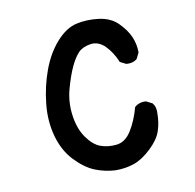

<svg xmlns="http://www.w3.org/2000/svg" viewBox="-62 -551 623 614"><g transform="rotate(-10 250.0 -244.0)"><path d="M265.6 0Q230.5 -2 199.2 -14.6Q168 -27.3 136.7 -60.1Q105.5 -92.8 91.8 -142.6Q78.1 -192.4 84 -248Q89.8 -303.7 108.4 -354.5Q127 -405.3 158.2 -440.4Q189.5 -475.6 223.6 -483.4Q257.8 -491.2 296.4 -486.3Q335 -481.4 358.4 -458Q381.8 -434.6 392.6 -410.2Q403.3 -385.7 403.3 -358.4L393.6 -338.9Q379.9 -327.1 358.4 -329.1L338.9 -338.9Q325.2 -372.1 303.7 -393.6Q282.2 -415 256.3 -411.1Q230.5 -407.2 216.8 -393.1Q203.1 -378.9 190.4 -352.1Q177.7 -325.2 166 -283.2Q154.3 -241.2 160.2 -197.3Q166 -153.3 186.5 -124Q207 -94.7 230.5 -85.9Q253.9 -77.1 282.7 -80.1Q311.5 -83 331.1 -114.3Q350.6 -145.5 362.3 -188.5Q377.9 -202.1 399.4 -200.2L418.9 -190.4Q430.7 -176.8 428.7 -155.3Q428.7 -126 419.9 -99.6Q411.1 -73.2 382.8 -46.4Q354.5 -19.5 327.1 -9.8Q299.8 0 265.6 0Z"/></g></svg>

Font: JasonHandwriting2
Style: Regular
Weight: 400
Version: Version 1.05.10